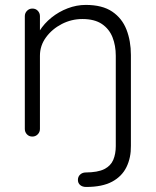

<svg xmlns="http://www.w3.org/2000/svg" viewBox="-20 -542 618 762"><path d="M321.8 200Q307.2 200 298.2 192.4Q289.2 184.8 289.2 172Q289.2 159.2 297.9 151Q306.5 142.8 319.5 142.5Q368.2 142.2 393.9 129.2Q419.5 116.2 429.5 92.5Q439.5 68.8 439.5 37.8V-320.8Q439.5 -361.2 426.5 -394.1Q413.5 -427 384.4 -446.8Q355.2 -466.5 306.8 -466.5Q263.8 -466.5 225.4 -446.8Q187 -427 162.8 -394.1Q138.5 -361.2 138.5 -320.8V-30.2Q138.5 -17.8 129.8 -8.9Q121 0 108.5 0Q95.2 0 86.9 -8.9Q78.5 -17.8 78.5 -30.2V-477.8Q78.5 -490.2 87.2 -499.1Q96 -508 108.5 -508Q121.8 -508 130.1 -499.1Q138.5 -490.2 138.5 -477.8V-393.5L116 -358.2Q118.2 -389.5 136.8 -419.1Q155.2 -448.8 184.2 -472.1Q213.2 -495.5 248.6 -509Q284 -522.5 320.2 -522.5Q386 -522.5 425.2 -496Q464.5 -469.5 482 -424.4Q499.5 -379.2 499.5 -323.8V36.5Q500.2 83.5 482.1 120.8Q464 158 425 179Q386 200 321.8 200Z"/></svg>

Font: Quicksand Variable Light
Style: Regular
Weight: 300
Designer: Andrew Paglinawan
Foundry: Andrew Paglinawan
Version: Version 3.004